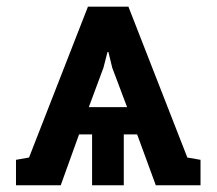

<svg xmlns="http://www.w3.org/2000/svg" viewBox="-20 -548 641 568"><path d="M27.3 0V-75.2L65.9 -82L240.2 -528.3H359.9L534.2 -82L573.2 -75.2V0H440.9L385.7 -150.4H346.2V0H252.4V-150.4H213.9L159.7 0ZM242.7 -231H356L312 -347.7L300.8 -394H297.9L286.1 -347.7Z"/></svg>

Font: Roboto Slab Medium
Style: Regular
Weight: 500
Designer: Google
Version: Version 2.001; ttfautohint (v1.8.3)